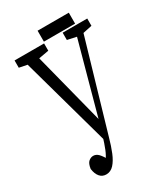

<svg xmlns="http://www.w3.org/2000/svg" viewBox="-229 -927 1000 1150"><g transform="rotate(-30 271.0 -352.0)"><path d="M89.8 48.3Q94.7 12.7 109.9 0Q125 -12.7 141.6 -12.7Q161.6 -12.7 177.5 3.7Q193.4 20 218.3 63.5L192.4 87.4L190.9 50.8Q209.5 26.9 223.4 -7.8Q237.3 -42.5 250 -85Q262.7 -127.4 276.9 -176.8H277.3L345.2 -424.8L432.6 -742.7H478.5L279.3 -61Q265.1 -9.3 248 32.5Q231 74.2 208.5 98.9Q186 123.5 155.8 123.5Q128.4 123.5 111.6 103.8Q94.7 84 89.8 48.3ZM20 -692.4V-742.7H224.1V-692.4L126.5 -674.8H108.4ZM352.5 -692.4V-742.7H522.5V-692.4L444.8 -675.8H429.2ZM250 -52.7 58.1 -742.7H138.2L285.2 -168.5ZM228.5 -752.4V-828.1H444.3V-752.4Z"/></g></svg>

Font: Scarab Serif
Style: Regular
Weight: 400
Designer: John Roberts
Foundry: Scarab
Version: 1.0